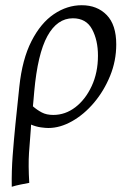

<svg xmlns="http://www.w3.org/2000/svg" viewBox="-20 -475 505 735"><path d="M293 -455Q352 -455 388.5 -417.5Q425 -380 425 -305Q425 -242 401.5 -184.5Q378 -127 340 -82Q302 -37 256 -11Q210 15 165 15Q154 15 136 12.5Q118 10 99 2Q99 11 98 19Q94 65 91 111Q88 157 92 225Q76 228 58.5 231.5Q41 235 25 240Q24 180 28.5 120.5Q33 61 39 1L54 -143Q65 -248 100.5 -317.5Q136 -387 186.5 -421Q237 -455 293 -455ZM111 -124Q110 -109 108.5 -95Q107 -81 106 -68Q122 -54 140 -44.5Q158 -35 184 -35Q230 -35 268.5 -64.5Q307 -94 331 -145.5Q355 -197 355 -262Q355 -321 332.5 -363Q310 -405 259 -405Q199 -405 161.5 -337Q124 -269 111 -124Z"/></svg>

Font: Bona Nova SC
Style: Italic
Weight: 400
Italic angle: -4°
Designer: Mateusz Machalski
Foundry: Capitalics
Version: Version 4.001; ttfautohint (v1.8.4.7-5d5b)